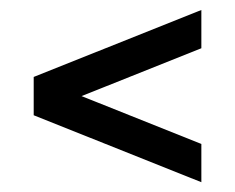

<svg xmlns="http://www.w3.org/2000/svg" viewBox="-20 -538 480 392"><path d="M391.1 -439.5 146.5 -341.8 391.1 -244.1V-166L48.8 -302.7V-380.9L391.1 -517.6Z"/></svg>

Font: Sanitrixie
Style: Regular
Weight: 400
Designer: Jayvee D. Enaguas (Grand Chaos)
Version: Version 1.1 - 6/9/2013